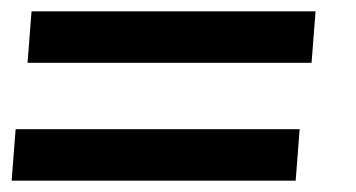

<svg xmlns="http://www.w3.org/2000/svg" viewBox="-26 -469 626 338"><path d="M22.5 -358.5 29.5 -449H529.5L522.5 -358.5ZM-5.5 -151 1.5 -241.5H501.5L494.5 -151Z"/></svg>

Font: Urbanist Medium
Style: Italic
Weight: 500
Italic angle: -8°
Designer: Corey Hu
Foundry: Corey Hu
Version: Version 1.330; ttfautohint (v1.8.4.7-5d5b)